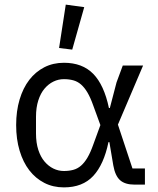

<svg xmlns="http://www.w3.org/2000/svg" viewBox="-20 -800 684 832"><path d="M50 0ZM608 0H563Q522 0 500.5 -19Q479 -38 471 -83L454 -184H450Q430 -87 384 -37.5Q338 12 257 12Q210 12 172 -7.5Q134 -27 107 -62Q80 -97 65 -147Q50 -197 50 -258Q50 -319 65 -369Q80 -419 107 -454Q134 -489 172 -508.5Q210 -528 257 -528Q337 -528 384 -480Q431 -432 452 -332H456L485 -443L512 -516H600L491 -260L554 -70H608ZM257 -59Q279 -59 297.5 -64Q316 -69 331 -82Q346 -95 359 -117Q372 -139 384 -173L415 -258L384 -343Q372 -377 359 -399Q346 -421 331 -434Q316 -447 297.5 -452Q279 -457 257 -457Q233 -457 211.5 -446.5Q190 -436 173 -416Q156 -396 146 -365Q136 -334 136 -294V-222Q136 -181 146 -150.5Q156 -120 173 -100Q190 -80 211.5 -69.5Q233 -59 257 -59ZM293 -585 236 -592 265 -780 345 -769Z"/></svg>

Font: Aneliza
Style: Regular
Weight: 400
Designer: Mike Abbink, Paul van der Laan, Pieter van Rosmalen
Foundry: Bold Monday
Version: Version 3.001;September 8, 2019;FontCreator 11.5.0.2425 64-b